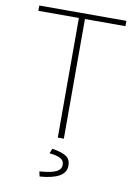

<svg xmlns="http://www.w3.org/2000/svg" viewBox="-95 -722 711 999"><g transform="rotate(10 260.0 -222.0)"><path d="M244 0V-632H30V-660H490V-632H276V0ZM186 216 180 190Q246 185 270 171.5Q294 158 294 136Q294 112 273 101.5Q252 91 216 88L226 62Q280 71 302 86.5Q324 102 324 134Q324 171 289 191Q254 211 186 216Z"/></g></svg>

Font: Source Sans 3 VF
Style: Regular
Weight: 200
Designer: Paul D. Hunt
Foundry: Adobe
Version: Version 3.046;hotconv 1.0.118;makeotfexe 2.5.65603